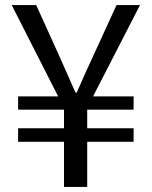

<svg xmlns="http://www.w3.org/2000/svg" viewBox="-20 -733 595 753"><path d="M231 -177H51V-230H231V-303H51V-355H208L26 -713H122L209 -521Q219 -500 242 -447L276 -370H281L315 -447L437 -713H529L345 -355H504V-303H322V-230H504V-177H322V0H231Z"/></svg>

Font: 思源黑体R
Style: Regular
Weight: 400
Designer: Ryoko NISHIZUKA  (kana & ideographs); Paul D. Hunt (Latin, Greek & Cyrillic); Wenlong ZHANG  (bopomofo); Sandoll Communi
Foundry: Adobe Systems Incorporated
Version: Version 1.00 June 24, 2014, initial release